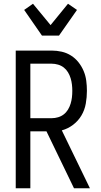

<svg xmlns="http://www.w3.org/2000/svg" viewBox="-20 -1005 540 1025"><path d="M375 0 228 -304H142V0H64V-735H256Q283 -735 309.5 -729Q336 -723 359 -708.5Q382 -694 399 -672.5Q416 -651 426.5 -626Q437 -601 440.5 -574Q444 -547 444 -520Q444 -486 438 -452Q432 -418 415 -389Q398 -360 370.5 -339Q343 -318 310 -309L460 0ZM256 -374Q273 -374 290 -379Q307 -384 320.5 -394.5Q334 -405 343 -420Q352 -435 357 -451.5Q362 -468 364 -485Q366 -502 366 -520Q366 -537 364 -554Q362 -571 357 -587.5Q352 -604 343 -619Q334 -634 320.5 -644.5Q307 -655 290 -660Q273 -665 256 -665H142V-374ZM204 -815 109 -952 156 -985 250 -871 343 -985 391 -952 295 -815Z"/></svg>

Font: Huly
Style: Regular
Weight: 400
Designer: Belleve Invis
Foundry: Belleve Invis
Version: Version 33.2.5; ttfautohint (v1.8.4)